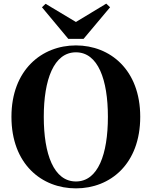

<svg xmlns="http://www.w3.org/2000/svg" viewBox="-20 -1017 835 1057"><path d="M398 20C587 20 752 -114 752 -374C752 -633 586 -767 398 -767C210 -767 43 -632 43 -374C43 -113 210 20 398 20ZM398 -18C276 -18 221 -168 221 -374C221 -578 276 -729 398 -729C520 -729 574 -578 574 -374C574 -168 520 -18 398 -18ZM231 -996 211 -977 356 -803H440L586 -977L565 -997L398 -896Z"/></svg>

Font: Noto Serif SC Black
Style: Regular
Weight: 900
Designer: Ryoko NISHIZUKA 西塚涼子 (kana & ideographs); Frank Grießhammer (Latin, Greek & Cyrillic); Wenlong ZHANG 张文龙 (bopomofo); San
Foundry: Adobe
Version: Version 2.001;hotconv 1.1.0;makeotfexe 2.6.0